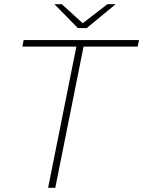

<svg xmlns="http://www.w3.org/2000/svg" viewBox="-20 -890 679 910"><path d="M208 0 342 -669H86L92 -700H639L632 -669H376L242 0ZM349 -757 238 -870H273L372 -780L489 -870H528L391 -757Z"/></svg>

Font: Montserrat ExtraLight
Style: Italic
Weight: 200
Italic angle: -11.3°
Designer: Julieta Ulanovsky
Foundry: Julieta Ulanovsky
Version: Version 9.000; ttfautohint (v1.8.4.7-5d5b)